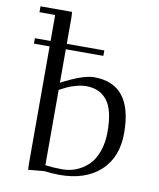

<svg xmlns="http://www.w3.org/2000/svg" viewBox="-83 -794 715 866"><g transform="rotate(10 274.5 -361.0)"><path d="M32.2 -558.1V-583H104V-702.1H32.2V-729H176.8L178.2 -702.1V-583H350.1V-558.1H178.2V-404.8Q275.9 -456.1 326.2 -456.1Q502.9 -456.1 502.9 -231Q502.9 -119.6 434.6 -57.4Q366.2 4.9 248 4.9Q211.9 4.9 178.2 0L105 6.8L104 -19V-558.1ZM178.2 -26.9Q216.8 -22 256.8 -22Q289.1 -22 318.8 -33.7Q348.6 -45.4 373.5 -68.6Q398.4 -91.8 413.3 -132.1Q428.2 -172.4 428.2 -224.1Q428.2 -323.2 394.5 -366.7Q360.8 -410.2 298.8 -410.2Q276.4 -410.2 252 -403.3Q227.5 -396.5 214.1 -390.1Q200.7 -383.8 178.2 -372.1Z"/></g></svg>

Font: Dehuti Alt
Style: Book
Weight: 400
Version: Version 1.2